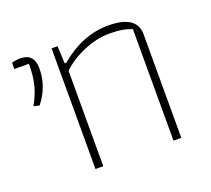

<svg xmlns="http://www.w3.org/2000/svg" viewBox="-89 -583 761 694"><g transform="rotate(-20 291.5 -236.0)"><path d="M168 -464H191L194 -397H200Q289 -472 388 -472Q498 -472 498 -398V0H468V-429Q447 -437 428.5 -440Q410 -443 382 -443Q334 -443 283 -421.5Q232 -400 198 -367V0H168ZM35 -290Q54 -324 63 -357.5Q72 -391 72 -440H16V-464Q31 -469 49 -469Q102 -469 102 -411Q102 -342 57 -285Z"/></g></svg>

Font: Athiti ExtraLight
Style: Regular
Weight: 250
Version: Version 1.032